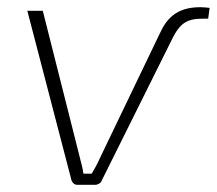

<svg xmlns="http://www.w3.org/2000/svg" viewBox="-20 -514 603 534"><path d="M195 0H245C252 0 261 -5 263 -12L459 -406C481 -451 502 -462 543 -462H559L563 -492C555 -493 545 -494 537 -494C471 -494 443 -462 424 -420L263 -85C245 -46 245 -49 235 -31H212C210 -49 204 -66 200 -84L99 -484H56L179 -12C182 -5 187 0 195 0Z"/></svg>

Font: Exo 2 Extra Light
Style: Italic
Weight: 250
Italic angle: -8°
Designer: Natanael Gama
Version: Version 1.001;PS 001.001;hotconv 1.0.88;makeotf.lib2.5.64775